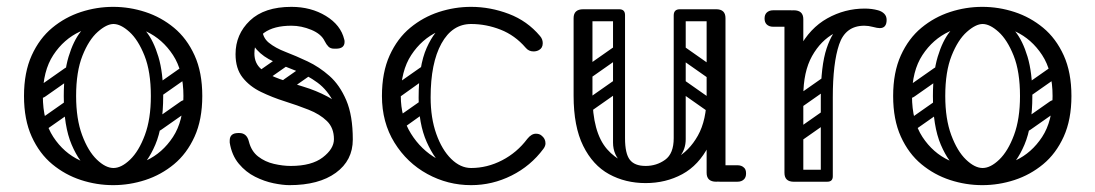

<svg xmlns="http://www.w3.org/2000/svg" viewBox="-20 -530 3195 560"><path d="M310 10Q262 10 216 -5Q170 -20 132.5 -51Q95 -82 72.5 -131.5Q50 -181 50 -250Q50 -319 72.5 -368.5Q95 -418 132.5 -449Q170 -480 216 -495Q262 -510 310 -510Q358 -510 404 -495Q450 -480 487.5 -449Q525 -418 547.5 -368.5Q570 -319 570 -250Q570 -181 547.5 -131.5Q525 -82 487.5 -51Q450 -20 404 -5Q358 10 310 10ZM310 -40Q360 -40 407 -62Q454 -84 484.5 -130.5Q515 -177 515 -250Q515 -323 484.5 -369.5Q454 -416 407 -438Q360 -460 310 -460Q261 -460 213.5 -438Q166 -416 135.5 -369.5Q105 -323 105 -250Q105 -177 135.5 -130.5Q166 -84 213.5 -62Q261 -40 310 -40ZM311 -4Q280 -4 246 -29Q212 -54 189 -108Q166 -162 166 -250Q166 -318 180 -364.5Q194 -411 216 -438.5Q238 -466 263.5 -478Q289 -490 311 -490V-460Q291 -460 265 -437Q239 -414 220.5 -367.5Q202 -321 202 -250Q202 -183 219.5 -136Q237 -89 262.5 -64.5Q288 -40 311 -40ZM311 -4V-40Q334 -40 359.5 -64.5Q385 -89 402.5 -136Q420 -183 420 -250Q420 -321 401.5 -367.5Q383 -414 357.5 -437Q332 -460 311 -460V-490Q334 -490 359 -478Q384 -466 406 -438.5Q428 -411 442 -364.5Q456 -318 456 -250Q456 -162 433 -108Q410 -54 376.5 -29Q343 -4 311 -4ZM113 -249Q98 -238 89 -252Q85 -257 84.5 -264Q84 -271 92 -277L169 -331Q184 -341 194 -327Q198 -321 197.5 -314.5Q197 -308 190 -303ZM115 -152Q100 -141 91 -155Q87 -160 86.5 -167Q86 -174 94 -180L171 -234Q186 -244 196 -230Q200 -224 199.5 -217.5Q199 -211 192 -206ZM449 -249Q434 -238 425 -252Q421 -257 420.5 -264Q420 -271 428 -277L505 -331Q520 -341 530 -327Q534 -321 533.5 -314.5Q533 -308 526 -303ZM451 -152Q436 -141 427 -155Q423 -160 422.5 -167Q422 -174 430 -180L507 -234Q522 -244 532 -230Q536 -224 535.5 -217.5Q535 -211 528 -206Z M824 10Q805 10 778 4.5Q751 -1 724 -14.5Q697 -28 676.5 -52.5Q656 -77 650 -114Q650 -116 650 -117.5Q650 -119 650 -120Q650 -142 675 -142H678Q700 -142 706 -117Q713 -89 733 -73.5Q753 -58 779 -52Q805 -46 828 -46Q889 -46 921.5 -71Q954 -96 954 -124Q954 -157 933.5 -177Q913 -197 880 -210Q847 -223 810.5 -234.5Q774 -246 741 -262Q708 -278 687.5 -304Q667 -330 667 -372Q667 -430 709 -470Q751 -510 830 -510Q887 -510 930.5 -483.5Q974 -457 984 -415Q985 -413 985 -408Q985 -388 960 -388H955Q944 -388 938 -394Q932 -400 927 -410Q917 -431 888 -443Q859 -455 830 -455Q779 -455 750.5 -434.5Q722 -414 722 -374Q722 -345 742.5 -328Q763 -311 796 -299.5Q829 -288 865.5 -277Q902 -266 935 -248.5Q968 -231 988.5 -201.5Q1009 -172 1009 -123Q1009 -62 959.5 -26Q910 10 824 10ZM974 -123Q974 -189 955 -228Q936 -267 906 -289Q876 -311 842 -324Q808 -337 778 -350.5Q748 -364 729 -385Q710 -406 710 -445L745 -447Q745 -421 764 -405.5Q783 -390 813 -378.5Q843 -367 877 -351Q911 -335 941 -308.5Q971 -282 990 -237.5Q1009 -193 1009 -123ZM823 -363Q829 -356 827 -349.5Q825 -343 819 -339L759 -297Q744 -287 733 -300Q723 -313 738 -325L798 -367Q812 -377 823 -363ZM894 -337Q899 -330 897.5 -323.5Q896 -317 889 -313L829 -271Q815 -261 804 -274Q793 -288 809 -299L869 -341Q882 -351 894 -337Z M1552 -384Q1545 -380 1536 -380Q1522 -380 1513 -391Q1482 -427 1440 -443.5Q1398 -460 1354 -460Q1305 -460 1257.5 -438Q1210 -416 1179.5 -369.5Q1149 -323 1149 -250Q1149 -188 1178.5 -140.5Q1208 -93 1255 -66.5Q1302 -40 1354 -40Q1401 -40 1444.5 -62.5Q1488 -85 1518 -125Q1530 -140 1543 -140Q1553 -140 1559 -135Q1571 -126 1571 -112Q1571 -104 1565 -96Q1528 -46 1472 -18Q1416 10 1354 10Q1286 10 1226.5 -22.5Q1167 -55 1130.5 -114Q1094 -173 1094 -250Q1094 -319 1116.5 -368.5Q1139 -418 1176.5 -449Q1214 -480 1260 -495Q1306 -510 1354 -510Q1410 -510 1464 -489.5Q1518 -469 1555 -425Q1563 -416 1563 -404Q1563 -390 1552 -384ZM1125 -157Q1115 -172 1129 -181L1206 -235Q1221 -245 1230 -231Q1241 -216 1227 -207L1150 -152Q1144 -148 1137 -149Q1130 -150 1125 -157ZM1125 -255Q1115 -270 1129 -279L1206 -333Q1221 -343 1230 -329Q1241 -314 1227 -305L1150 -250Q1144 -246 1137 -247Q1130 -248 1125 -255ZM1351 -6Q1317 -8 1282.5 -35.5Q1248 -63 1224.5 -116Q1201 -169 1201 -245Q1201 -338 1224.5 -390.5Q1248 -443 1282.5 -464.5Q1317 -486 1351 -486L1354 -460Q1299 -460 1267.5 -403Q1236 -346 1236 -246Q1236 -186 1252.5 -139.5Q1269 -93 1296 -66.5Q1323 -40 1354 -40Z M1863 4Q1804 4 1756.5 -22Q1709 -48 1681 -104.5Q1653 -161 1653 -251H1708Q1708 -144 1750.5 -95Q1793 -46 1863 -46Q1909 -46 1949.5 -67.5Q1990 -89 2015.5 -134.5Q2041 -180 2041 -251H2076Q2076 -161 2047 -104.5Q2018 -48 1970 -22Q1922 4 1863 4ZM1681 -225Q1653 -225 1653 -251V-477Q1653 -503 1681 -503Q1708 -503 1708 -477V-251Q1708 -225 1681 -225ZM2069 0Q2041 0 2041 -26V-477Q2041 -503 2069 -503Q2096 -503 2096 -477V-26Q2096 0 2069 0ZM2046 -24Q2046 -29 2049 -34Q2052 -39 2056 -43Q2058 -45 2063.5 -46.5Q2069 -48 2080 -48H2131Q2143 -48 2150 -41Q2156 -36 2156 -24Q2156 -13 2150 -7Q2143 0 2131 0H2080Q2059 0 2055 -7Q2048 -11 2046 -24ZM1786 -503Q1803 -503 1803 -486V-124Q1803 -107 1786 -107Q1768 -107 1768 -123V-485Q1768 -503 1786 -503ZM1863 -46Q1895 -46 1920 -64Q1945 -82 1945 -127V-222H1980V-124Q1980 -94 1962 -72.5Q1944 -51 1914.5 -39Q1885 -27 1852 -27ZM1863 -46 1873 -27Q1824 -27 1796 -52Q1768 -77 1768 -114V-222H1803V-127Q1803 -82 1817 -64Q1831 -46 1863 -46ZM2085 -486Q2085 -468 2067 -468H1964Q1946 -468 1946 -486Q1946 -503 1965 -503H2068Q2085 -503 2085 -486ZM1801 -486Q1801 -468 1783 -468H1680Q1662 -468 1662 -486Q1662 -503 1681 -503H1784Q1801 -503 1801 -486ZM2070 -305Q2060 -292 2047 -301L1953 -367Q1939 -376 1950 -392Q1960 -405 1973 -396L2067 -330Q2072 -326 2073.5 -319.5Q2075 -313 2070 -305ZM2070 -207Q2060 -194 2047 -203L1953 -269Q1939 -278 1950 -294Q1960 -307 1973 -298L2067 -232Q2072 -228 2073.5 -221.5Q2075 -215 2070 -207ZM1963 -503Q1980 -503 1980 -486V-154Q1980 -137 1963 -137Q1945 -137 1945 -153V-485Q1945 -503 1963 -503ZM2059 -503Q2076 -503 2076 -486V-154Q2076 -137 2059 -137Q2041 -137 2041 -153V-485Q2041 -503 2059 -503ZM1710 -308Q1695 -297 1686 -311Q1682 -316 1681.5 -323Q1681 -330 1689 -336L1766 -390Q1781 -400 1791 -386Q1795 -380 1794.5 -373.5Q1794 -367 1787 -362ZM1710 -210Q1695 -199 1686 -213Q1682 -218 1681.5 -225Q1681 -232 1689 -238L1766 -292Q1781 -302 1791 -288Q1795 -282 1794.5 -275.5Q1794 -269 1787 -264Z M2280 -240Q2280 -331 2311 -389.5Q2342 -448 2393 -476.5Q2444 -505 2502 -505Q2523 -505 2541 -500Q2552 -497 2559 -490Q2566 -483 2566 -472Q2566 -448 2546 -448Q2539 -448 2526 -451.5Q2513 -455 2501 -455Q2455 -455 2414.5 -433.5Q2374 -412 2348.5 -366.5Q2323 -321 2323 -249ZM2295 0Q2268 0 2268 -26V-474Q2268 -500 2295 -500Q2323 -500 2323 -474V-26Q2323 0 2295 0ZM2320 -476Q2320 -470 2316.5 -465.5Q2313 -461 2311 -459Q2308 -456 2302.5 -454Q2297 -452 2286 -452H2235Q2223 -452 2216 -459Q2210 -465 2210 -476Q2210 -487 2216 -493Q2223 -500 2235 -500H2286Q2297 -500 2303 -498.5Q2309 -497 2310 -495Q2314 -491 2317 -486Q2320 -481 2320 -476ZM2390 0Q2374 0 2374 -16V-245Q2374 -338 2391 -389Q2408 -440 2436 -460.5Q2464 -481 2498 -481L2501 -455Q2446 -455 2427.5 -400.5Q2409 -346 2409 -246V-16Q2409 0 2393 0ZM2277 -17Q2277 -35 2295 -35H2391Q2409 -35 2409 -17Q2409 0 2390 0H2294Q2277 0 2277 -17ZM2323 -221Q2308 -210 2299 -224Q2295 -229 2294.5 -236Q2294 -243 2302 -249L2379 -303Q2394 -313 2404 -299Q2408 -293 2407.5 -286.5Q2407 -280 2400 -275ZM2321 -122Q2306 -111 2297 -125Q2293 -130 2292.5 -137Q2292 -144 2300 -150L2377 -204Q2392 -214 2402 -200Q2406 -194 2405.5 -187.5Q2405 -181 2398 -176Z M2845 10Q2797 10 2751 -5Q2705 -20 2667.5 -51Q2630 -82 2607.5 -131.5Q2585 -181 2585 -250Q2585 -319 2607.5 -368.5Q2630 -418 2667.5 -449Q2705 -480 2751 -495Q2797 -510 2845 -510Q2893 -510 2939 -495Q2985 -480 3022.5 -449Q3060 -418 3082.5 -368.5Q3105 -319 3105 -250Q3105 -181 3082.5 -131.5Q3060 -82 3022.5 -51Q2985 -20 2939 -5Q2893 10 2845 10ZM2845 -40Q2895 -40 2942 -62Q2989 -84 3019.5 -130.5Q3050 -177 3050 -250Q3050 -323 3019.5 -369.5Q2989 -416 2942 -438Q2895 -460 2845 -460Q2796 -460 2748.5 -438Q2701 -416 2670.5 -369.5Q2640 -323 2640 -250Q2640 -177 2670.5 -130.5Q2701 -84 2748.5 -62Q2796 -40 2845 -40ZM2846 -4Q2815 -4 2781 -29Q2747 -54 2724 -108Q2701 -162 2701 -250Q2701 -318 2715 -364.5Q2729 -411 2751 -438.5Q2773 -466 2798.5 -478Q2824 -490 2846 -490V-460Q2826 -460 2800 -437Q2774 -414 2755.5 -367.5Q2737 -321 2737 -250Q2737 -183 2754.5 -136Q2772 -89 2797.5 -64.5Q2823 -40 2846 -40ZM2846 -4V-40Q2869 -40 2894.5 -64.5Q2920 -89 2937.5 -136Q2955 -183 2955 -250Q2955 -321 2936.5 -367.5Q2918 -414 2892.5 -437Q2867 -460 2846 -460V-490Q2869 -490 2894 -478Q2919 -466 2941 -438.5Q2963 -411 2977 -364.5Q2991 -318 2991 -250Q2991 -162 2968 -108Q2945 -54 2911.5 -29Q2878 -4 2846 -4ZM2648 -249Q2633 -238 2624 -252Q2620 -257 2619.5 -264Q2619 -271 2627 -277L2704 -331Q2719 -341 2729 -327Q2733 -321 2732.5 -314.5Q2732 -308 2725 -303ZM2650 -152Q2635 -141 2626 -155Q2622 -160 2621.5 -167Q2621 -174 2629 -180L2706 -234Q2721 -244 2731 -230Q2735 -224 2734.5 -217.5Q2734 -211 2727 -206ZM2984 -249Q2969 -238 2960 -252Q2956 -257 2955.5 -264Q2955 -271 2963 -277L3040 -331Q3055 -341 3065 -327Q3069 -321 3068.5 -314.5Q3068 -308 3061 -303ZM2986 -152Q2971 -141 2962 -155Q2958 -160 2957.5 -167Q2957 -174 2965 -180L3042 -234Q3057 -244 3067 -230Q3071 -224 3070.5 -217.5Q3070 -211 3063 -206Z"/></svg>

Font: Agu Display Uzo
Style: Regular
Weight: 400
Version: Version 1.103